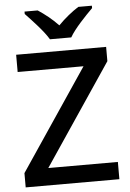

<svg xmlns="http://www.w3.org/2000/svg" viewBox="-62 -986 697 1031"><g transform="rotate(-5 287.0 -470.5)"><path d="M233 -781H348C373 -826 436 -891 473 -928V-941H400C365 -919 325 -887 290 -851C256 -887 216 -918 181 -941H110V-928C146 -890 207 -826 233 -781ZM539 0V-93H164L530 -637V-714H45V-621H400L34 -77V0Z"/></g></svg>

Font: Noto Sans Arabic UI Md
Style: Regular
Weight: 500
Designer: Monotype Design Team, Nadine Chahine and Nizar Qandah
Foundry: Monotype Imaging Inc.
Version: Version 2.010